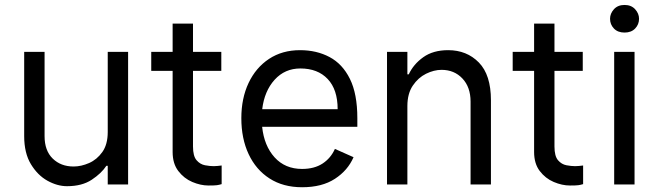

<svg xmlns="http://www.w3.org/2000/svg" viewBox="-20 -759 2720 790"><path d="M423.3 -215.9V-545.5H507.1V0H423.3V-76.7H417.6Q397.4 -45.8 357.4 -19.4Q317.5 7.1 255.7 7.1Q215.9 7.1 175.2 -15.4Q134.6 -38 107.1 -83.6Q79.5 -129.3 79.5 -198.9V-545.5H163.4V-198.9Q163.4 -139.2 196.9 -106.5Q230.5 -73.9 282.7 -73.9Q313.9 -73.9 346.4 -88.1Q378.9 -102.3 401.1 -133.5Q423.3 -164.8 423.3 -215.9Z M890.6 -545.5V-467.3H774.1V-156.2Q774.1 -116.5 788.9 -99.6Q803.6 -82.7 823.7 -79Q843.8 -75.3 859.4 -75.3Q870 -75.3 875.7 -76.2Q881.4 -77.1 892 -78.1V-1.4Q881.4 1.8 872.5 3Q863.6 4.3 838.1 4.3Q805.4 4.3 771.1 -10.3Q736.9 -24.9 713.6 -55.4Q690.3 -85.9 690.3 -133.5V-467.3H602.3V-545.5H690.3V-661.9H774.1V-545.5Z M1223 11.4Q1144.9 11.4 1089 -24.7Q1033 -60.7 1003 -124.8Q973 -188.9 973 -272.7Q973 -354.4 1002.8 -417.6Q1032.7 -480.8 1087 -516.7Q1141.3 -552.6 1214.5 -552.6Q1282.7 -552.6 1335.9 -524.3Q1389.2 -496.1 1419.7 -434.5Q1450.3 -372.9 1450.3 -272.7V-237.2H1058.6Q1066.8 -159.1 1109.9 -111.5Q1153.1 -63.9 1223 -63.9Q1273.1 -63.9 1307 -85.9Q1340.9 -108 1358 -146.3L1434.7 -112.2Q1411.2 -57.9 1358.1 -23.3Q1305 11.4 1223 11.4ZM1215.9 -477.3Q1152 -477.3 1109.9 -430.8Q1067.8 -384.2 1058.9 -309.7H1369.3Q1369.3 -390.6 1328.3 -433.9Q1287.3 -477.3 1215.9 -477.3Z M1656.2 -322.4V0H1572.4V-545.5H1656.2V-453.1H1661.9Q1681.1 -494.7 1721.6 -523.6Q1762.1 -552.6 1823.9 -552.6Q1900.6 -552.6 1950.3 -501.8Q2000 -451 2000 -346.6V0H1916.2V-340.9Q1916.2 -400.6 1882.6 -436.1Q1849.1 -471.6 1796.9 -471.6Q1765.6 -471.6 1733.1 -455.6Q1700.6 -439.6 1678.4 -406.6Q1656.2 -373.6 1656.2 -322.4Z M2377.8 -545.5V-467.3H2261.4V-156.2Q2261.4 -116.5 2276.1 -99.6Q2290.8 -82.7 2310.9 -79Q2331 -75.3 2346.6 -75.3Q2357.2 -75.3 2362.9 -76.2Q2368.6 -77.1 2379.3 -78.1V-1.4Q2368.6 1.8 2359.7 3Q2350.9 4.3 2325.3 4.3Q2292.6 4.3 2258.3 -10.3Q2224.1 -24.9 2200.8 -55.4Q2177.6 -85.9 2177.6 -133.5V-467.3H2089.5V-545.5H2177.6V-661.9H2261.4V-545.5Z M2490.1 -681.8Q2490.1 -703.1 2506 -720.9Q2522 -738.6 2549.7 -738.6Q2577.4 -738.6 2593.4 -720.9Q2609.4 -703.1 2609.4 -681.8Q2609.4 -658.4 2593.4 -641.7Q2577.4 -625 2549.7 -625Q2522 -625 2506 -641.7Q2490.1 -658.4 2490.1 -681.8ZM2590.9 -545.5V0H2507.1V-545.5Z"/></svg>

Font: Interface
Style: Regular
Weight: 400
Designer: Rasmus Andersson
Foundry: rsms
Version: Version 1.8